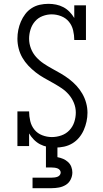

<svg xmlns="http://www.w3.org/2000/svg" viewBox="-20 -763 540 1003"><path d="M268 8Q248 8 227.5 4Q207 0 189 -9.5Q171 -19 156.5 -34Q142 -49 132 -66V0H71V-181H132Q132 -156 138 -130.5Q144 -105 160 -85.5Q176 -66 200.5 -56.5Q225 -47 251 -47Q276 -47 300.5 -55.5Q325 -64 342.5 -82.5Q360 -101 368 -125.5Q376 -150 376 -175Q376 -201 366 -225.5Q356 -250 339 -269.5Q322 -289 300 -303.5Q278 -318 255.5 -330.5Q233 -343 210 -356Q187 -369 166.5 -385Q146 -401 128 -420Q110 -439 97 -461.5Q84 -484 77.5 -509.5Q71 -535 71 -561Q71 -584 75.5 -606.5Q80 -629 89 -650Q98 -671 112 -689.5Q126 -708 145.5 -720.5Q165 -733 187.5 -738Q210 -743 233 -743Q253 -743 273 -739Q293 -735 311 -725.5Q329 -716 343.5 -701Q358 -686 368 -669V-735H429V-554H368Q368 -579 362 -604.5Q356 -630 340 -649.5Q324 -669 299.5 -678.5Q275 -688 250 -688Q226 -688 202.5 -679Q179 -670 163 -651.5Q147 -633 139.5 -609Q132 -585 132 -561Q132 -535 141.5 -510Q151 -485 168.5 -465.5Q186 -446 207.5 -431.5Q229 -417 252 -404.5Q275 -392 297.5 -379Q320 -366 341 -350Q362 -334 379.5 -315Q397 -296 410 -273.5Q423 -251 430 -225.5Q437 -200 437 -174Q437 -151 432 -128Q427 -105 417.5 -83.5Q408 -62 393 -44Q378 -26 358 -14Q338 -2 315 3Q292 8 268 8ZM150 220V165H250Q258 165 265.5 164Q273 163 280 160.5Q287 158 292 152Q297 146 297 138Q297 131 292 125Q287 119 280 116.5Q273 114 265.5 113Q258 112 250 112H220V0H280V58Q296 61 310 67Q324 73 335.5 83.5Q347 94 352.5 108.5Q358 123 358 138Q358 157 349 175Q340 193 323.5 203Q307 213 288 216.5Q269 220 250 220Z"/></svg>

Font: Iosevka Slab Light
Style: Regular
Weight: 300
Monospace: yes
Designer: Belleve Invis
Foundry: Belleve Invis
Version: Version 11.1.0; ttfautohint (v1.8.3)